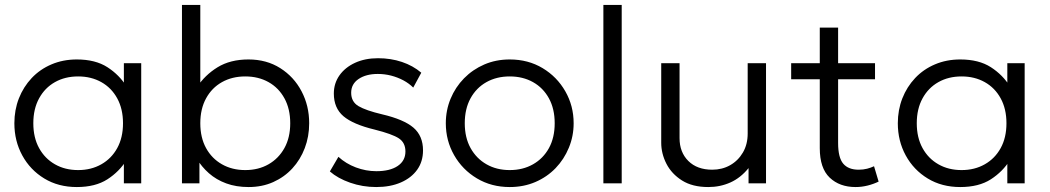

<svg xmlns="http://www.w3.org/2000/svg" viewBox="-20 -740 4238 775"><path d="M290 15Q215.5 15 158.8 -19.5Q102 -54 70 -112.5Q38 -171 38 -242.5Q38 -296 56.2 -342.8Q74.5 -389.5 108 -425Q141.5 -460.5 188 -480.2Q234.5 -500 290 -500Q365 -500 413.5 -468.8Q462 -437.5 491 -390.5L480 -374.5V-485H550V0H480V-110.5L491 -94.5Q462 -47.5 413.5 -16.2Q365 15 290 15ZM295.5 -53.5Q348 -53.5 389 -76.8Q430 -100 453.2 -142.2Q476.5 -184.5 476.5 -242.5Q476.5 -300.5 453.2 -343Q430 -385.5 389 -408.5Q348 -431.5 295.5 -431.5Q242.5 -431.5 201.8 -408.5Q161 -385.5 137.8 -343Q114.5 -300.5 114.5 -242.5Q114.5 -184.5 137.8 -142.2Q161 -100 201.8 -76.8Q242.5 -53.5 295.5 -53.5Z M983.5 15Q933 15 893 0.2Q853 -14.5 823.2 -40.8Q793.5 -67 773.5 -100.5L785 -116.5V0H714.5V-720H788.5V-371.5L775 -388Q807 -437 858.2 -468.5Q909.5 -500 983 -500Q1056 -500 1111.2 -465Q1166.5 -430 1197.2 -371.5Q1228 -313 1228 -242.5Q1228 -189 1210.2 -142.2Q1192.5 -95.5 1160 -60.2Q1127.5 -25 1082.8 -5Q1038 15 983.5 15ZM970 -53.5Q1023 -53.5 1063.8 -76.8Q1104.5 -100 1128 -142.2Q1151.5 -184.5 1151.5 -242.5Q1151.5 -300.5 1128.2 -343Q1105 -385.5 1064 -408.5Q1023 -431.5 970 -431.5Q917 -431.5 876 -408.5Q835 -385.5 811.8 -343Q788.5 -300.5 788.5 -242.5Q788.5 -184.5 811.8 -142.2Q835 -100 876 -76.8Q917 -53.5 970 -53.5Z M1498.5 15Q1443.5 15 1393.5 -2.5Q1343.5 -20 1311.5 -48L1346 -107Q1376 -79.5 1416.5 -64.2Q1457 -49 1499 -49Q1554 -49 1585.2 -70Q1616.5 -91 1616.5 -128.5Q1616.5 -164 1590 -181.5Q1563.5 -199 1492 -217Q1405 -238 1366.2 -271Q1327.5 -304 1327.5 -362.5Q1327.5 -403.5 1350.2 -435.8Q1373 -468 1413.2 -486.5Q1453.5 -505 1506 -505Q1557.5 -505 1602.2 -490Q1647 -475 1680.5 -446.5L1648 -386.5Q1631 -403.5 1608 -415.8Q1585 -428 1558.8 -434.8Q1532.5 -441.5 1505 -441.5Q1457.5 -441.5 1427.5 -421.2Q1397.5 -401 1397.5 -365.5Q1397.5 -329 1427.2 -311.5Q1457 -294 1522.5 -278.5Q1610 -258 1648.8 -224.8Q1687.5 -191.5 1687.5 -133Q1687.5 -88 1664 -55Q1640.5 -22 1598 -3.5Q1555.5 15 1498.5 15Z M2037.5 15Q1963.5 15 1905 -20Q1846.5 -55 1813 -113.8Q1779.5 -172.5 1779.5 -242.5Q1779.5 -295 1798.8 -341.5Q1818 -388 1853 -423.8Q1888 -459.5 1935 -479.8Q1982 -500 2037.5 -500Q2112 -500 2170.2 -465Q2228.5 -430 2262 -371.2Q2295.5 -312.5 2295.5 -242.5Q2295.5 -190.5 2276.2 -143.8Q2257 -97 2222.5 -61.2Q2188 -25.5 2140.8 -5.2Q2093.5 15 2037.5 15ZM2037.5 -53.5Q2090.5 -53.5 2131.5 -76.8Q2172.5 -100 2195.8 -142.2Q2219 -184.5 2219 -242.5Q2219 -300.5 2195.8 -343Q2172.5 -385.5 2131.5 -408.5Q2090.5 -431.5 2037.5 -431.5Q1984.5 -431.5 1943.5 -408.5Q1902.5 -385.5 1879.2 -343Q1856 -300.5 1856 -242.5Q1856 -184.5 1879.5 -142.2Q1903 -100 1943.8 -76.8Q1984.5 -53.5 2037.5 -53.5Z M2415.5 0V-720H2489.5V0Z M2839 15Q2775 15 2733 -11.5Q2691 -38 2670 -79Q2649 -120 2649 -164V-485H2723V-182.5Q2723 -125.5 2758.5 -90.2Q2794 -55 2855 -55Q2895 -55 2927.2 -73.2Q2959.5 -91.5 2978.8 -124.5Q2998 -157.5 2998 -201V-485H3072V0H3001.5V-61.5Q2969.5 -22 2928.2 -3.5Q2887 15 2839 15Z M3433.5 15Q3369 15 3329 -23Q3289 -61 3289 -142V-628.5H3363V-485H3512V-420H3363V-163Q3363 -103.5 3383.8 -79.2Q3404.5 -55 3446 -55Q3464.5 -55 3480 -59Q3495.5 -63 3508 -69L3526.5 -7Q3506 3 3482 9Q3458 15 3433.5 15ZM3173.5 -420V-485H3302.5V-420Z M3856 15Q3781.5 15 3724.8 -19.5Q3668 -54 3636 -112.5Q3604 -171 3604 -242.5Q3604 -296 3622.2 -342.8Q3640.5 -389.5 3674 -425Q3707.5 -460.5 3754 -480.2Q3800.5 -500 3856 -500Q3931 -500 3979.5 -468.8Q4028 -437.5 4057 -390.5L4046 -374.5V-485H4116V0H4046V-110.5L4057 -94.5Q4028 -47.5 3979.5 -16.2Q3931 15 3856 15ZM3861.5 -53.5Q3914 -53.5 3955 -76.8Q3996 -100 4019.2 -142.2Q4042.5 -184.5 4042.5 -242.5Q4042.5 -300.5 4019.2 -343Q3996 -385.5 3955 -408.5Q3914 -431.5 3861.5 -431.5Q3808.5 -431.5 3767.8 -408.5Q3727 -385.5 3703.8 -343Q3680.5 -300.5 3680.5 -242.5Q3680.5 -184.5 3703.8 -142.2Q3727 -100 3767.8 -76.8Q3808.5 -53.5 3861.5 -53.5Z"/></svg>

Font: Geologica Cursive ExtraLight
Style: Regular
Weight: 250
Designer: Sindre Bremnes, Frode Helland
Foundry: Monokrom Skriftforlag AS
Version: Version 1.010;gftools[0.9.28]